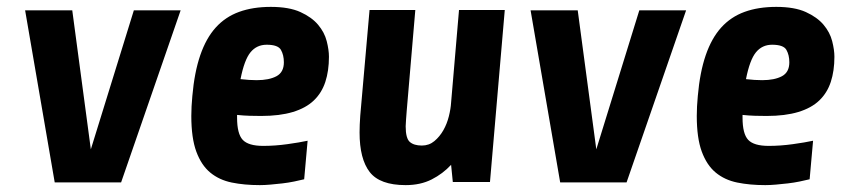

<svg xmlns="http://www.w3.org/2000/svg" viewBox="-20 -529 2470 558"><path d="M332 1H139L53 -499H190L244 -95L369 -499H505Z M936 -364Q936 -323 925.5 -291Q915 -259 892 -237Q869 -215 831 -203.5Q793 -192 739 -192Q723 -192 705.5 -192.5Q688 -193 669 -195V-187Q669 -140 685.5 -122.5Q702 -105 745 -105Q779 -105 815 -110Q851 -115 874 -120L864 -8Q852 -5 835 -1.5Q818 2 800.5 4Q783 6 766 7.5Q749 9 735 9Q690 9 653.5 1.5Q617 -6 591 -27.5Q565 -49 550.5 -88.5Q536 -128 536 -192Q536 -219 539 -250Q545 -319 562 -368.5Q579 -418 607 -449Q635 -480 675 -494.5Q715 -509 767 -509Q820 -509 853 -494Q886 -479 904.5 -457Q923 -435 929.5 -409.5Q936 -384 936 -364ZM755 -399Q726 -399 708 -377Q690 -355 679 -299Q705 -296 726 -296Q762 -296 783.5 -307.5Q805 -319 805 -348Q805 -369 796.5 -384Q788 -399 755 -399Z M1187 -500 1162 -207Q1161 -193 1160 -180.5Q1159 -168 1159 -162Q1159 -127 1171 -116.5Q1183 -106 1206 -106Q1227 -106 1242.5 -119Q1258 -132 1268.5 -150.5Q1279 -169 1284.5 -191Q1290 -213 1291 -231L1314 -500H1447L1404 0H1296L1291 -50Q1267 -24 1234.5 -7.5Q1202 9 1159 9Q1084 9 1054.5 -29Q1025 -67 1025 -144Q1025 -155 1025.5 -167Q1026 -179 1027 -193L1054 -500Z M1801 1H1608L1522 -499H1659L1713 -95L1838 -499H1974Z M2405 -364Q2405 -323 2394.5 -291Q2384 -259 2361 -237Q2338 -215 2300 -203.5Q2262 -192 2208 -192Q2192 -192 2174.5 -192.5Q2157 -193 2138 -195V-187Q2138 -140 2154.5 -122.5Q2171 -105 2214 -105Q2248 -105 2284 -110Q2320 -115 2343 -120L2333 -8Q2321 -5 2304 -1.5Q2287 2 2269.5 4Q2252 6 2235 7.5Q2218 9 2204 9Q2159 9 2122.5 1.5Q2086 -6 2060 -27.5Q2034 -49 2019.5 -88.5Q2005 -128 2005 -192Q2005 -219 2008 -250Q2014 -319 2031 -368.5Q2048 -418 2076 -449Q2104 -480 2144 -494.5Q2184 -509 2236 -509Q2289 -509 2322 -494Q2355 -479 2373.5 -457Q2392 -435 2398.5 -409.5Q2405 -384 2405 -364ZM2224 -399Q2195 -399 2177 -377Q2159 -355 2148 -299Q2174 -296 2195 -296Q2231 -296 2252.5 -307.5Q2274 -319 2274 -348Q2274 -369 2265.5 -384Q2257 -399 2224 -399Z"/></svg>

Font: Share
Style: Bold Italic
Weight: 700
Designer: Ralph du Carrois
Version: Version 1.002